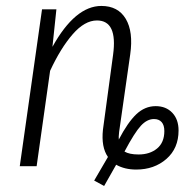

<svg xmlns="http://www.w3.org/2000/svg" viewBox="-20 -554 616 640"><path d="M499 -200.2Q533.2 -200.2 554.2 -178.2Q575.2 -156.2 575.2 -119.1Q575.2 -59.6 534.7 -24.2Q494.1 11.2 434.1 11.2Q395.5 11.2 367.2 -4.9L327.1 65.9L293.9 47.9L339.8 -30.8Q316.9 -63.5 323.2 -122.1L356.9 -371.1Q372.6 -485.8 303.2 -485.8Q262.2 -485.8 222.2 -439.7Q182.1 -393.6 147 -317.9L102.1 0H45.9L120.1 -522.9H168L154.8 -397.9Q230.5 -534.2 317.9 -534.2Q373.5 -534.2 399.2 -491.2Q424.8 -448.2 414.1 -373L377 -113.8Q375 -95.7 376 -88.9Q405.8 -146 434.3 -173.1Q462.9 -200.2 499 -200.2ZM441.9 -39.1Q479.5 -39.1 503.7 -59.1Q527.8 -79.1 527.8 -117.2Q527.8 -136.7 518.8 -147Q509.8 -157.2 493.2 -157.2Q470.2 -157.2 449.5 -134.8Q428.7 -112.3 395 -48.8Q411.1 -39.1 441.9 -39.1Z"/></svg>

Font: Fira Sans Compressed Light
Style: Italic
Weight: 300
Width: 3
Italic angle: -8°
Designer: Carrois Corporate & Edenspiekermann AG
Foundry: Carrois Corporate GbR & Edenspiekermann AG
Version: Version 4.203;PS 004.203;hotconv 1.0.88;makeotf.lib2.5.64775